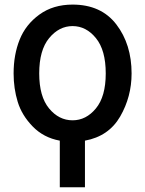

<svg xmlns="http://www.w3.org/2000/svg" viewBox="-20 -588 619 820"><path d="M38.1 -274.4Q38.1 -354.5 64 -418.9Q89.8 -483.4 148.4 -525.9Q207 -568.4 290 -568.4Q412.1 -568.4 477.1 -483.4Q542 -398.4 542 -274.4Q542 -174.8 493.2 -90.3Q444.3 -5.9 342.8 12.7V211.9H235.4V12.7Q166 0 119.6 -47.9Q73.2 -95.7 55.7 -152.8Q38.1 -210 38.1 -274.4ZM147.5 -274.4Q147.5 -175.8 189.5 -125Q231.4 -74.2 290 -74.2Q347.7 -74.2 389.6 -125Q431.6 -175.8 431.6 -274.4Q431.6 -374 389.6 -425.3Q347.7 -476.6 290 -476.6Q232.4 -476.6 189.9 -425.3Q147.5 -374 147.5 -274.4Z"/></svg>

Font: Gothic A1 SemiBold
Style: Regular
Weight: 600
Version: Version 2.50